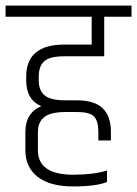

<svg xmlns="http://www.w3.org/2000/svg" viewBox="-40 -664 492 689"><path d="M51 -125V-190Q51 -259 108 -283Q54 -306 54 -376V-389Q54 -504 191 -504H289V-604H-20V-644H432V-604H334V-462H191Q138 -462 118.5 -444Q99 -426 99 -389V-376Q99 -340 120 -322Q141 -304 194 -304H235Q299 -304 328.5 -275.5Q358 -247 358 -190V-160H313V-190Q313 -228 298.5 -245Q284 -262 235 -262H196Q142 -262 119 -244Q96 -226 96 -190V-125Q96 -37 223 -37Q295 -37 344 -52V-11Q306 5 222.5 5Q139 5 95 -29.5Q51 -64 51 -125Z"/></svg>

Font: Khand Light
Style: Regular
Weight: 300
Designer: Devanagari: Sanchit Sawaria, Jyotish Sonowal; Latin: Satya Rajpurohit
Foundry: Indian Type Foundry
Version: Version 1.101;PS 1.0;hotconv 1.0.78;makeotf.lib2.5.61930; tt